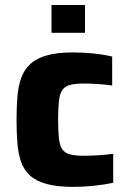

<svg xmlns="http://www.w3.org/2000/svg" viewBox="-20 -723 503 751"><path d="M266.8 8Q203.4 8 162.2 -3.4Q121 -14.7 97.2 -36.6Q73.3 -58.5 62.3 -90.2Q51.3 -121.9 48 -163.5Q44.7 -205.2 44.7 -255.1Q44.7 -304 48.1 -345Q51.4 -386.1 63 -418.3Q74.5 -450.5 98.4 -472.6Q122.3 -494.7 162.9 -506.3Q203.5 -518 265.7 -518Q305.7 -518 346.2 -513.8Q386.6 -509.6 418.8 -501.7V-388.6Q398.5 -391.7 367.4 -394Q336.3 -396.3 309.3 -396.3Q274.4 -396.3 254 -390.9Q233.7 -385.5 223.7 -370.6Q213.6 -355.7 210.5 -327.8Q207.4 -299.9 207.4 -255Q207.4 -209.5 210.5 -181.3Q213.6 -153.2 224 -138.6Q234.4 -124 255 -118.8Q275.6 -113.7 310.4 -113.7Q334 -113.7 364.5 -115.7Q395 -117.7 422.8 -121.3V-8.2Q389.7 -0.9 347.9 3.6Q306.1 8 266.8 8ZM181.5 -594.7V-703.4H312.5V-594.7Z"/></svg>

Font: Saira Thin
Style: Regular
Weight: 100
Designer: Hector Gatti with collaboration of the Omnibus-Type team
Foundry: Omnibus-Type
Version: Version 1.101